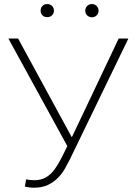

<svg xmlns="http://www.w3.org/2000/svg" viewBox="-20 -897 667 928"><path d="M330.6 -240.7 553.7 -710.9H600.6L316.4 -124Q307.1 -106 294.2 -82.8Q281.2 -59.6 261.2 -38.6Q241.2 -17.6 212.6 -3.7Q184.1 10.3 143.6 10.3Q133.8 10.3 120.1 8.5Q106.4 6.8 100.1 4.4L106.4 -30.3Q113.3 -28.3 124.8 -27.1Q136.2 -25.9 145.5 -25.9Q179.7 -25.9 203.9 -40.8Q228 -55.7 245.1 -80.1Q262.2 -104.5 276.4 -132.3ZM67.4 -710.9 331.1 -226.1 346.2 -192.9 311.5 -179.7 20.5 -710.9ZM176.3 -845.2Q176.3 -858.9 185.1 -868.2Q193.8 -877.4 208 -877.4Q222.2 -877.4 231.4 -868.2Q240.7 -858.9 240.7 -845.2Q240.7 -832 231.4 -823Q222.2 -814 208 -814Q193.8 -814 185.1 -823Q176.3 -832 176.3 -845.2ZM392.1 -845.2Q392.1 -858.4 401.1 -867.9Q410.2 -877.4 424.3 -877.4Q438 -877.4 447.3 -867.9Q456.5 -858.4 456.5 -845.2Q456.5 -832 447.3 -822.8Q438 -813.5 424.3 -813.5Q410.2 -813.5 401.1 -822.8Q392.1 -832 392.1 -845.2Z"/></svg>

Font: Roboto ExtraLight
Style: Regular
Weight: 250
Designer: Christian Robertson
Foundry: Google
Version: Version 3.009; 2024